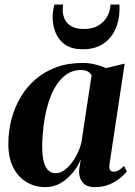

<svg xmlns="http://www.w3.org/2000/svg" viewBox="-20 -796 581 828"><path d="M452.5 -89.5Q450 -69.5 455 -62.5Q460 -55.5 469.5 -55.5Q480 -55.5 491 -61.2Q502 -67 515 -80.5L527 -57Q515.5 -42 496 -26.2Q476.5 -10.5 449.5 0.2Q422.5 11 389 11Q350.5 11 334.5 -11.5Q318.5 -34 321.5 -65L328.5 -109.5Q317.5 -81 295.2 -53.2Q273 -25.5 242.8 -7.2Q212.5 11 175.5 11Q131.5 11 95.2 -10.2Q59 -31.5 37.5 -73Q16 -114.5 16 -175Q16 -229.5 29.2 -280.8Q42.5 -332 68.5 -376.2Q94.5 -420.5 133 -453.8Q171.5 -487 222.2 -505.8Q273 -524.5 335.5 -524.5Q365 -524.5 390.5 -518.2Q416 -512 437.5 -502.5L517.5 -521.5ZM375 -471.5Q371 -480 359.8 -487Q348.5 -494 330 -494Q292 -494 264 -473.2Q236 -452.5 216.2 -417.5Q196.5 -382.5 184.8 -339.2Q173 -296 167.5 -250.5Q162 -205 162 -164Q162 -120 169.8 -94.8Q177.5 -69.5 190.8 -59.2Q204 -49 220 -49Q236 -49 252.5 -59Q269 -69 284 -87Q299 -105 311.5 -129.2Q324 -153.5 331 -181ZM337 -583.5Q291.5 -583.5 263 -602.2Q234.5 -621 220.8 -652.5Q207 -684 207 -722Q207 -743 209.8 -755.2Q212.5 -767.5 215 -776.5H252.5Q252 -773 251.2 -768Q250.5 -763 250.5 -754Q250.5 -731 259.5 -712.2Q268.5 -693.5 288.8 -682.2Q309 -671 342.5 -671Q379 -671 404.2 -686Q429.5 -701 442.5 -725Q455.5 -749 456.5 -776.5H495Q495 -772 495.2 -767.8Q495.5 -763.5 495.5 -756Q495 -707.5 477 -668.5Q459 -629.5 424 -606.5Q389 -583.5 337 -583.5Z"/></svg>

Font: Merriweather 120pt
Style: Bold Italic
Weight: 700
Italic angle: -7.8°
Version: Version 2.101